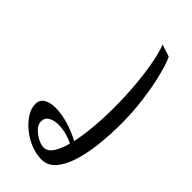

<svg xmlns="http://www.w3.org/2000/svg" viewBox="-31 -376 769 769"><g transform="rotate(-45 354.0 9.0)"><path d="M349.6 158.7Q283.2 158.7 223.6 151.9Q164.1 145 118.2 130.1Q72.3 115.2 45.9 91.3Q19.5 67.4 19.5 33.2Q19.5 2.4 32 -28.3Q44.4 -59.1 65.2 -84.5Q85.9 -109.9 110.6 -125.5Q135.3 -141.1 159.7 -141.1Q183.6 -141.1 195.1 -121.8Q206.5 -102.5 206.5 -72.3Q206.5 -36.6 192.4 8.3Q178.2 53.2 152.8 94.7L136.7 83.5Q150.9 62.5 158.9 35.4Q167 8.3 167 -16.1Q167 -41 157.2 -58.3Q147.5 -75.7 126 -75.7Q109.4 -75.7 94.2 -61.3Q79.1 -46.9 69.3 -27.8Q59.6 -8.8 59.6 5.9Q59.6 28.3 85.4 44.7Q111.3 61 155.5 71.8Q199.7 82.5 255.9 87.6Q312 92.8 372.6 92.8Q432.1 92.8 491.9 87.9Q551.8 83 603 73.7Q654.3 64.5 688.5 51.3L671.4 103Q643.6 116.2 591.3 129.2Q539.1 142.1 475.3 150.4Q411.6 158.7 349.6 158.7Z"/></g></svg>

Font: Lateef Light
Style: Regular
Weight: 300
Designer: SIL International
Foundry: SIL International
Version: Version 4.200